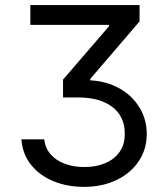

<svg xmlns="http://www.w3.org/2000/svg" viewBox="-20 -727 659 757"><path d="M312.5 -68.4Q358.4 -68.4 394.5 -83.5Q430.7 -98.6 451.7 -128.4Q472.7 -158.2 471.7 -199.2Q472.7 -239.3 453.6 -271.5Q434.6 -303.7 392.6 -323.2Q350.6 -342.8 286.1 -342.8H228.5V-413.1L410.2 -624V-628.9H99.6V-707H530.3V-642.6L335.9 -416V-410.2Q398.4 -407.2 449.2 -379.4Q500 -351.6 529.3 -304.2Q558.6 -256.8 558.6 -199.2Q558.6 -138.7 526.9 -91.3Q495.1 -43.9 439 -17.1Q382.8 9.8 310.5 9.8Q245.1 9.8 190.4 -12.7Q135.7 -35.2 102.1 -77.6Q68.4 -120.1 64.5 -177.7H154.3Q158.2 -143.6 179.2 -119.1Q200.2 -94.7 234.9 -81.5Q269.5 -68.4 312.5 -68.4Z"/></svg>

Font: Pretendard Std Variable
Style: Regular
Weight: 400
Designer: Base glyphs from Inter by Rasmus Andersson; Hangeul glyphs from Noto Sans CJK(Source Han Sans) by Jang Soo-young and Kan
Foundry: Kil Hyung-jin
Version: Version 1.309;Glyphs 3.2 (3225)